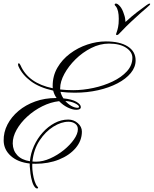

<svg xmlns="http://www.w3.org/2000/svg" viewBox="-20 -916 861 1075"><path d="M187.5 139.2Q185.5 139.2 182.9 138.2Q180.2 137.2 175.8 132.3Q166.5 122.1 160.2 101.1Q153.8 80.1 150.6 56.2Q147.5 32.2 146.5 13.7V-0.5Q79.6 -7.8 40.5 -43Q1.5 -78.1 0.5 -127.9Q-0.5 -175.3 21.5 -218.3Q43.5 -261.2 83.5 -294.9Q123.5 -328.6 177.2 -347.9Q231 -367.2 293.9 -367.2H296.9Q283.7 -385.3 277.8 -408.7Q201.7 -425.3 153.3 -460.9Q105 -496.6 84 -543.5Q82 -546.9 81.5 -550.5Q81.1 -554.2 81.1 -555.7Q81.1 -561.5 85 -561.5Q90.3 -561.5 95.2 -549.8Q139.2 -449.7 275.4 -421.9Q274.9 -425.3 274.9 -433.1Q274.4 -490.2 301 -536.4Q327.6 -582.5 371.8 -615.7Q416 -648.9 468.8 -666.5Q521.5 -684.1 572.3 -684.1Q651.4 -684.1 695.3 -656Q739.3 -627.9 739.3 -577.6Q739.3 -540 712.2 -507.1Q685.1 -474.1 637.9 -449.5Q590.8 -424.8 529.3 -410.9Q467.8 -397 398.9 -397Q354.5 -397 318.8 -401.9Q322.8 -383.8 335 -365.2Q382.8 -360.4 407.5 -346.2Q432.1 -332 432.6 -316.9Q432.6 -301.3 407.2 -301.3Q385.7 -301.3 359.1 -314.2Q332.5 -327.1 311 -349.6Q263.2 -344.2 216.8 -321Q170.4 -297.9 132.8 -263.4Q95.2 -229 73 -189.5Q50.8 -149.9 51.3 -112.3Q52.2 -73.2 76.7 -46.9Q101.1 -20.5 147.5 -13.2Q151.4 -57.1 170.2 -98.9Q189 -140.6 218.8 -173.8Q248.5 -207 285.4 -226.8Q322.3 -246.6 362.3 -246.6Q392.6 -246.6 415.5 -226.6Q438.5 -206.5 438.5 -179.2Q438.5 -128.4 403.8 -87.4Q369.1 -46.4 310.3 -22.7Q251.5 1 178.7 1Q173.8 1 169.7 0.7Q165.5 0.5 161.1 0.5Q160.6 3.9 160.6 7.6Q160.6 11.2 160.6 15.1Q160.6 33.2 164.1 55.9Q167.5 78.6 173.8 98.1Q180.2 117.7 188.5 127.4Q193.4 132.8 193.4 134.8Q193.4 139.2 187.5 139.2ZM390.1 -411.1Q444.8 -411.1 502.9 -423.6Q561 -436 610.6 -459.7Q660.2 -483.4 690.7 -516.8Q721.2 -550.3 721.2 -592.3Q721.2 -625.5 686 -648.7Q650.9 -671.9 589.8 -671.9Q539.6 -671.9 490.7 -647.2Q441.9 -622.6 402.8 -584Q363.8 -545.4 340.3 -502.2Q316.9 -459 316.9 -421.9V-415Q334 -413.1 352.3 -412.1Q370.6 -411.1 390.1 -411.1ZM414.6 -312.5Q422.4 -312.5 422.4 -318.4Q421.9 -326.7 399.9 -337.6Q377.9 -348.6 345.7 -350.6Q360.8 -333.5 379.4 -323Q397.9 -312.5 414.6 -312.5ZM181.6 -10.7Q220.2 -10.7 261.2 -29.1Q302.2 -47.4 337.4 -75.9Q372.6 -104.5 394.3 -135.7Q416 -167 416 -192.4Q416 -212.4 400.9 -223.4Q385.7 -234.4 363.3 -234.4Q322.8 -234.4 278.6 -206.8Q234.4 -179.2 201.4 -129.2Q168.5 -79.1 161.6 -11.7Q166.5 -11.2 171.6 -11Q176.8 -10.7 181.6 -10.7ZM634.3 -719.7Q629.9 -719.7 629.9 -723.6Q629.9 -727.1 633.3 -735.8Q637.2 -745.6 641.1 -763.7Q645 -781.7 645 -810.5Q645 -858.4 629.4 -879.4Q626 -883.3 624 -885.5Q622.1 -887.7 622.1 -890.1Q622.1 -896 629.9 -896Q638.2 -896 651.6 -881.1Q665 -866.2 674.3 -835.9Q678.2 -825.7 680.2 -814.7Q682.1 -803.7 682.6 -793Q718.8 -826.2 747.1 -847.7Q775.4 -869.1 800.3 -887.2Q807.6 -892.6 811.5 -894.3Q815.4 -896 817.9 -896Q820.8 -896 820.8 -894Q820.8 -891.1 817.9 -887.7Q814.9 -884.3 800.3 -871.6Q792.5 -865.2 768.1 -843.8Q743.7 -822.3 714.6 -794.9Q685.5 -767.6 663.1 -743.7Q649.4 -728.5 644 -724.1Q638.7 -719.7 634.3 -719.7Z"/></svg>

Font: Pinyon Script
Style: Regular
Weight: 400
Designer: Nicole Fally, Eben Sorkin
Foundry: Sorkin Type Co.
Version: Version 1.008; ttfautohint (v1.8.4.7-5d5b)